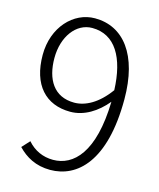

<svg xmlns="http://www.w3.org/2000/svg" viewBox="-113 -823 761 917"><g transform="rotate(15 267.5 -364.5)"><path d="M250 -327C149 -327 104 -404 104 -509C104 -615 163 -694 242 -694C356 -694 414 -593 420 -434C365 -358 304 -327 250 -327ZM61 -57C100 -16 151 13 222 13C355 13 478 -97 478 -404C478 -624 384 -742 243 -742C137 -742 46 -646 46 -509C46 -361 121 -280 243 -280C311 -280 373 -319 421 -377C415 -125 324 -37 223 -37C173 -37 129 -57 96 -95Z"/></g></svg>

Font: Noto Sans CJK JP Light
Style: Regular
Weight: 300
Designer: Ryoko NISHIZUKA (kana & ideographs); Paul D. Hunt (Latin, Greek & Cyrillic); Wenlong ZHANG (bopomofo); Sandoll Communica
Foundry: Adobe Systems Incorporated
Version: Version 1.004;PS 1.004;hotconv 1.0.82;makeotf.lib2.5.63406